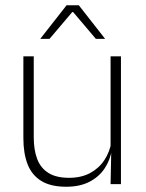

<svg xmlns="http://www.w3.org/2000/svg" viewBox="-20 -701 556 731"><path d="M69 -486.5H108.5V-178.5Q108.5 -130.5 121.5 -96Q134.5 -61.5 164 -42.8Q193.5 -24 243 -24Q289 -24 322.8 -42Q356.5 -60 377.2 -91.2Q398 -122.5 404.5 -162.5L415.5 -130.5H405.5Q400 -93 379 -60.8Q358 -28.5 321.2 -9.2Q284.5 10 232 10Q173 10 137 -12.2Q101 -34.5 85 -75.8Q69 -117 69 -175ZM401 -486.5H440.5V0H401L403.5 -123.5L401 -125.5ZM134 -554 233.5 -681H280L379.5 -554V-553H345L258.5 -655H255L168.5 -553H134Z"/></svg>

Font: Anek Malayalam ExtraLight
Style: Regular
Weight: 250
Version: Version 1.003